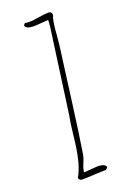

<svg xmlns="http://www.w3.org/2000/svg" viewBox="-149 -817 600 880"><g transform="rotate(-20 151.5 -377.0)"><path d="M90.8 8.8Q115.2 8.8 150.4 6.8Q185.1 4.9 209.5 4.9L218.8 -3.9Q218.8 -23.9 176.8 -23.9Q168 -23.9 144.5 -21.5Q121.1 -19 111.8 -19Q111.8 -34.2 122.6 -59.1Q133.3 -84 134.8 -95.2Q149.9 -187.5 174.8 -378.4L187.5 -475.6Q205.1 -606.9 204.6 -605Q206.5 -617.2 209 -648.9Q211.4 -685.5 214.8 -708.5Q218.3 -731.4 224.6 -745.1Q224.6 -763.2 208.5 -763.2Q190.9 -763.2 161.6 -758.3Q129.4 -752.9 114.7 -752.9Q98.1 -752.9 90.8 -754.9L83.5 -747.1Q83.5 -727.1 128.4 -727.1Q137.2 -727.1 162.6 -729.5Q188 -731.9 195.8 -731.9Q195.3 -703.1 187.5 -653.8L184.6 -634.8L182.6 -619.1Q173.3 -550.3 144.5 -342.8L136.7 -287.1Q131.3 -263.2 124 -198.7Q117.2 -131.8 106.4 -85.4Q95.7 -39.1 75.7 -3.9Q81.1 8.8 90.8 8.8Z"/></g></svg>

Font: Amatica SC
Style: Regular
Weight: 400
Designer: Vernon Adams, Ben Nathan
Foundry: newtypography
Version: Version 2.001